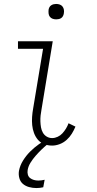

<svg xmlns="http://www.w3.org/2000/svg" viewBox="-20 -729 490 972"><path d="M244 8Q222 8 203 0.5Q184 -7 171.5 -22Q159 -37 152 -56Q145 -75 143 -95.5Q141 -116 142.5 -137.5Q144 -159 148 -181L198 -482H71V-520H247L190 -174Q187 -159 185.5 -144Q184 -129 184.5 -114Q185 -99 187.5 -84.5Q190 -70 197 -57.5Q204 -45 216.5 -37.5Q229 -30 244 -30Q258 -30 272 -36.5Q286 -43 296 -54Q306 -65 314 -78Q322 -91 327 -105L362 -88Q354 -69 343.5 -52Q333 -35 317.5 -21Q302 -7 282.5 0.5Q263 8 244 8ZM164 223Q145 223 127 218Q109 213 96 202Q83 191 78 173Q73 155 76 136Q81 109 96.5 84Q112 59 132.5 38.5Q153 18 177 1Q201 -16 227 -29L222 0Q205 14 190 28.5Q175 43 160.5 59.5Q146 76 134.5 94.5Q123 113 120 132Q118 144 121 155Q124 166 132.5 172.5Q141 179 151.5 182Q162 185 174 185Q182 185 190 184Q198 183 206 181L199 219Q191 221 182 222Q173 223 164 223ZM265 -631Q255 -631 246.5 -634Q238 -637 232.5 -644Q227 -651 226 -660.5Q225 -670 226 -680Q227 -686 230 -692Q233 -698 239 -702Q245 -706 251.5 -707.5Q258 -709 264 -709Q274 -709 282.5 -706Q291 -703 296.5 -696Q302 -689 303.5 -679.5Q305 -670 303 -660Q302 -654 299 -648Q296 -642 290.5 -638Q285 -634 278 -632.5Q271 -631 265 -631Z"/></svg>

Font: Iosevka Etoile Extralight
Style: Italic
Weight: 200
Italic angle: -9°
Designer: Belleve Invis
Foundry: Belleve Invis
Version: Version 22.1.2; ttfautohint (v1.8.4)